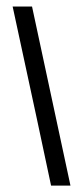

<svg xmlns="http://www.w3.org/2000/svg" viewBox="-20 -580 260 600"><path d="M80.1 -559.6Q110.4 -419.9 200.2 0Q184.6 0 139.6 0Q110.4 -139.6 19.5 -559.6Q35.2 -559.6 80.1 -559.6Z"/></svg>

Font: Moonwalk
Style: Regular
Weight: 400
Designer: BarCoded
Foundry: BarCoded
Version: Version 1.0